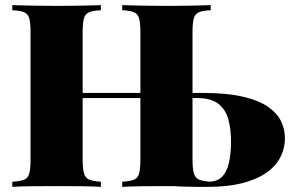

<svg xmlns="http://www.w3.org/2000/svg" viewBox="-20 -728 1146 748"><path d="M767 -366Q863 -366 925.5 -351.5Q988 -337 1024 -312Q1060 -287 1075 -255.5Q1090 -224 1090 -190Q1090 -149 1071.5 -114Q1053 -79 1015.5 -53.5Q978 -28 922 -14Q866 0 790 0Q778 0 750.5 0Q723 0 693 -1Q663 -2 641.5 -4.5Q620 -7 621 -11Q623 -19 642.5 -21Q662 -23 690.5 -23Q719 -23 746.5 -21.5Q774 -20 791 -20Q825 -20 844 -38.5Q863 -57 871.5 -92Q880 -127 880 -177Q880 -223 870 -261.5Q860 -300 831.5 -323Q803 -346 747 -346Q733 -346 718.5 -346Q704 -346 690 -346Q676 -346 661 -346V-366Q687 -366 714 -366Q741 -366 767 -366ZM456 0V-20Q487 -22 502 -28Q517 -34 522 -52Q527 -70 527 -106V-602Q527 -639 522 -656.5Q517 -674 501.5 -680.5Q486 -687 456 -688V-708Q487 -707 535.5 -706Q584 -705 633 -705Q684 -705 729 -706Q774 -707 801 -708V-688Q771 -687 755.5 -680.5Q740 -674 735 -656.5Q730 -639 730 -602V-106Q730 -70 735.5 -52Q741 -34 756 -28Q771 -22 801 -20V0Q774 -2 729 -2.5Q684 -3 633 -3Q584 -3 535.5 -2.5Q487 -2 456 0ZM28 0V-20Q59 -22 74 -28Q89 -34 94 -52Q99 -70 99 -106V-602Q99 -639 94 -656.5Q89 -674 73.5 -680.5Q58 -687 28 -688V-708Q57 -707 104.5 -706Q152 -705 206 -705Q253 -705 298.5 -706Q344 -707 373 -708V-688Q343 -687 327.5 -680.5Q312 -674 307 -656.5Q302 -639 302 -602V-106Q302 -70 307.5 -52Q313 -34 328 -28Q343 -22 373 -20V0Q344 -2 298.5 -2.5Q253 -3 206 -3Q152 -3 104.5 -2.5Q57 -2 28 0ZM217 -346V-366H612V-346Z"/></svg>

Font: Playfair Display Black
Style: Regular
Weight: 900
Designer: Claus Eggers Sørensen
Foundry: Claus Eggers Sørensen
Version: Version 1.203